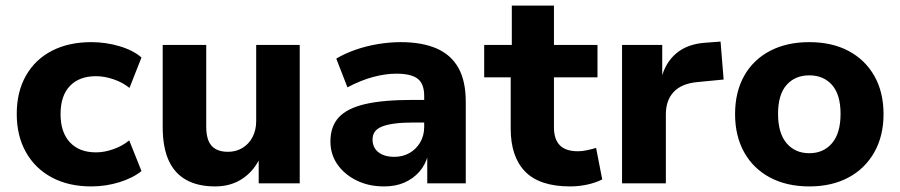

<svg xmlns="http://www.w3.org/2000/svg" viewBox="-20 -657 3226 688"><path d="M307 11Q226 11 166 -21Q106 -53 73 -111.5Q40 -170 40 -249Q40 -328 73 -386Q106 -444 166 -475Q226 -506 307 -506Q359 -506 408 -491.5Q457 -477 487 -451L444 -342Q419 -362 386.5 -373Q354 -384 324 -384Q264 -384 230.5 -349Q197 -314 197 -248Q197 -183 230.5 -147Q264 -111 324 -111Q354 -111 386.5 -122.5Q419 -134 443 -154L487 -44Q456 -19 407.5 -4Q359 11 307 11Z M751 11Q689 11 647 -12.5Q605 -36 584 -83Q563 -130 563 -202V-496H719V-202Q719 -173 727 -153Q735 -133 752.5 -123Q770 -113 797 -113Q826 -113 849 -127Q872 -141 885 -166Q898 -191 898 -223V-496H1054V0H907V-98H915Q892 -46 850 -17.5Q808 11 751 11Z M1356 11Q1301 11 1257.5 -10.5Q1214 -32 1189 -68Q1164 -104 1164 -150Q1164 -204 1194 -236.5Q1224 -269 1288.5 -284Q1353 -299 1459 -299H1518V-218H1463Q1424 -218 1396 -214.5Q1368 -211 1350 -204Q1332 -197 1323.5 -185.5Q1315 -174 1315 -157Q1315 -128 1336 -111.5Q1357 -95 1393 -95Q1423 -95 1447 -108.5Q1471 -122 1485.5 -146.5Q1500 -171 1500 -202V-313Q1500 -357 1476.5 -375Q1453 -393 1400 -393Q1361 -393 1316.5 -381Q1272 -369 1225 -344L1185 -447Q1215 -465 1253.5 -478.5Q1292 -492 1334 -499Q1376 -506 1416 -506Q1492 -506 1544 -483.5Q1596 -461 1622.5 -414Q1649 -367 1649 -292V0H1511V-99H1513Q1504 -66 1482.5 -41.5Q1461 -17 1429.5 -3Q1398 11 1356 11Z M2023 11Q1914 11 1862 -42Q1810 -95 1810 -196V-380H1715V-496H1814V-637H1965V-496H2121V-380H1965V-201Q1965 -158 1986 -136.5Q2007 -115 2051 -115Q2066 -115 2082.5 -118.5Q2099 -122 2116 -127L2138 -14Q2114 -2 2084 4.5Q2054 11 2023 11Z M2209 0V-496H2353V-373H2349Q2363 -432 2403.5 -466Q2444 -500 2509 -504L2562 -508L2573 -372L2480 -363Q2423 -358 2394.5 -328Q2366 -298 2366 -247V0Z M2880 11Q2799 11 2739 -21Q2679 -53 2646.5 -111.5Q2614 -170 2614 -248Q2614 -327 2646.5 -385Q2679 -443 2739 -474.5Q2799 -506 2880 -506Q2961 -506 3020.5 -474.5Q3080 -443 3113 -385Q3146 -327 3146 -248Q3146 -170 3113 -111.5Q3080 -53 3020.5 -21Q2961 11 2880 11ZM2880 -108Q2931 -108 2961.5 -144Q2992 -180 2992 -249Q2992 -318 2961.5 -352.5Q2931 -387 2880 -387Q2829 -387 2798.5 -352.5Q2768 -318 2768 -249Q2768 -180 2798.5 -144Q2829 -108 2880 -108Z"/></svg>

Font: Nunito Sans 10pt ExtraBold
Style: Regular
Weight: 800
Designer: Vernon Adams
Foundry: Vernon Adams
Version: Version 3.101;gftools[0.9.27]